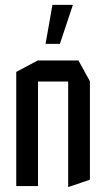

<svg xmlns="http://www.w3.org/2000/svg" viewBox="-20 -753 433 777"><path d="M45.8 0V-462L132.8 -508.3H133.8V0ZM255.9 3.8V-423.1H343.9V-25.8L256.9 3.8ZM133.8 -423.1V-508.3H297.5L343.9 -424.1V-423.1ZM164.4 -575.6 192.2 -733.4H274.7V-732.4L222.4 -575.6Z"/></svg>

Font: Foldit Thin
Style: Regular
Weight: 100
Designer: Sophia Tai
Foundry: Sophia Tai
Version: Version 1.003